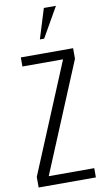

<svg xmlns="http://www.w3.org/2000/svg" viewBox="-118 -1177 658 1229"><g transform="rotate(-10 211.5 -563.0)"><path d="M229 -932.1H201.2L261.2 -1126H339.8ZM400.9 0H28.8V-68.8L325.2 -780.8H61V-839.8H400.9V-771L105 -60.1H400.9Z"/></g></svg>

Font: VL Oswald
Style: Light
Weight: 300
Designer: vernon adams
Foundry: vernon adams
Version: Version ; ttfautohint (v0.92.18-e454-dirty) -l 8 -r 50 -G 20